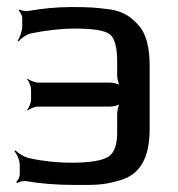

<svg xmlns="http://www.w3.org/2000/svg" viewBox="-20 -514 504 544"><path d="M53 -1C93 6 139 10 191 10C250 10 270 11 316 -2C378 -18 404 -68 404 -148V-326C404 -376 396 -416 373 -442C351 -466 333 -480 294 -487C250 -493 232 -494 181 -494C141 -494 101 -490 60 -483C53 -481 40 -484 36 -487L33 -484C37 -481 43 -470 43 -463V-439C43 -426 36 -407 30 -399L33 -397C39 -405 54 -416 66 -419C110 -428 152 -433 192 -433C243 -433 276 -428 291 -417C305 -406 312 -380 312 -339V-300C312 -291 316 -274 321 -269L323 -271C318 -276 301 -280 292 -280H88C79 -280 64 -286 59 -291L57 -289C62 -284 68 -269 68 -260V-232C68 -223 62 -208 57 -203L59 -201C64 -206 79 -212 88 -212H292C301 -212 318 -216 323 -221L321 -223C316 -218 312 -201 312 -192V-139C312 -104 304 -81 287 -70C270 -59 235 -53 182 -53C143 -53 103 -57 62 -66C49 -69 31 -80 24 -88L21 -85C28 -78 36 -60 36 -46V-20C36 -13 31 -2 26 1L29 5C33 1 46 -2 53 -1Z"/></svg>

Font: Gamestation Storm
Style: Regular
Weight: 400
Designer: Jonas Hecksher
Foundry: Jonas Hecksher, Playtypeª, e-types AS
Version: Version 1.003